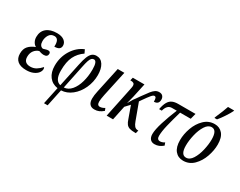

<svg xmlns="http://www.w3.org/2000/svg" viewBox="-114 -1398 2805 2241"><g transform="rotate(30 1289.0 -278.0)"><path d="M28 -122Q28 -186 61 -222.5Q94 -259 150 -280V-282Q126 -295 111 -323Q96 -351 96 -386Q96 -461 146 -503Q196 -545 286 -545Q349 -545 383.5 -518.5Q418 -492 418 -452Q418 -392 335 -392Q342 -500 276 -500Q229 -500 206 -463Q183 -426 183 -379Q183 -347 195.5 -327.5Q208 -308 232 -304Q241 -306 261 -312.5Q281 -319 296 -319Q327 -319 327 -290Q327 -270 314.5 -258Q302 -246 276 -246Q260 -246 240 -250.5Q220 -255 209 -260Q169 -248 144.5 -214.5Q120 -181 120 -132Q120 -90 142.5 -69.5Q165 -49 207 -49Q251 -49 285.5 -70Q320 -91 350 -125Q353 -124 355.5 -117Q358 -110 358 -103Q358 -75 337.5 -49Q317 -23 278 -6.5Q239 10 186 10Q108 10 68 -24Q28 -58 28 -122Z M610 9Q535 -2 492.5 -58Q450 -114 450 -203Q450 -319 507.5 -412Q565 -505 659 -544L681 -498Q612 -451 576.5 -379.5Q541 -308 541 -188Q541 -55 621 -37L687 -349Q702 -422 718.5 -464Q735 -506 758.5 -526Q782 -546 818 -546Q877 -546 909.5 -494Q942 -442 942 -358Q942 -264 903.5 -180Q865 -96 799.5 -44Q734 8 658 11L610 240H561ZM855 -385Q855 -495 811 -495Q793 -495 780 -482Q767 -469 756.5 -437.5Q746 -406 734 -347L669 -34Q727 -38 769 -87.5Q811 -137 833 -215.5Q855 -294 855 -385Z M1020 -88Q1020 -132 1033 -190L1107 -536H1196L1122 -193Q1109 -128 1109 -101Q1109 -74 1118 -61.5Q1127 -49 1146 -49Q1174 -49 1209 -70L1222 -38Q1194 -14 1166.5 -2Q1139 10 1104 10Q1063 10 1041.5 -15Q1020 -40 1020 -88Z M1532 -364 1510 -332 1591 -112Q1604 -74 1621.5 -54Q1639 -34 1666 -34H1674L1664 7H1656Q1607 7 1579.5 -1.5Q1552 -10 1535.5 -31Q1519 -52 1506 -93L1449 -252L1393 -192L1353 0H1267L1348 -388Q1359 -439 1359 -451Q1359 -477 1346 -486Q1333 -495 1309 -495H1300L1310 -536H1467L1426 -347Q1413 -290 1400 -245L1441 -315L1462 -343L1497 -393Q1544 -459 1566.5 -487Q1589 -515 1611.5 -530Q1634 -545 1663 -545Q1695 -545 1711 -526.5Q1727 -508 1727 -481Q1727 -449 1711.5 -433Q1696 -417 1663 -416Q1663 -449 1657.5 -464Q1652 -479 1635 -479Q1620 -479 1596.5 -451Q1573 -423 1532 -364Z M1836 -82Q1836 -141 1868.5 -244.5Q1901 -348 1947 -459H1881Q1818 -459 1795 -372H1759Q1771 -436 1791.5 -471.5Q1812 -507 1843.5 -521.5Q1875 -536 1923 -536H2155L2135 -459H1992Q1956 -335 1935 -247Q1914 -159 1914 -101Q1914 -51 1956 -51Q1983 -51 2015 -71L2028 -35Q2002 -13 1975 -1.5Q1948 10 1916 10Q1877 10 1856.5 -14.5Q1836 -39 1836 -82Z M2151 -181Q2151 -262 2181.5 -347Q2212 -432 2271 -489Q2330 -546 2411 -546Q2477 -546 2518 -498.5Q2559 -451 2559 -355Q2559 -277 2529.5 -192Q2500 -107 2441.5 -48.5Q2383 10 2301 10Q2232 10 2191.5 -39Q2151 -88 2151 -181ZM2468 -372Q2468 -497 2398 -497Q2350 -497 2314.5 -441.5Q2279 -386 2260.5 -306.5Q2242 -227 2242 -161Q2242 -38 2313 -38Q2362 -38 2397 -93.5Q2432 -149 2450 -227.5Q2468 -306 2468 -372ZM2372 -617Q2425 -739 2443 -796H2526L2522 -784Q2509 -755 2471 -697Q2433 -639 2404 -606H2370Z"/></g></svg>

Font: Noto Serif Cond
Style: Italic
Weight: 400
Width: 3
Italic angle: -12°
Designer: Monotype Design Team
Foundry: Monotype Imaging Inc.
Version: Version 1.001